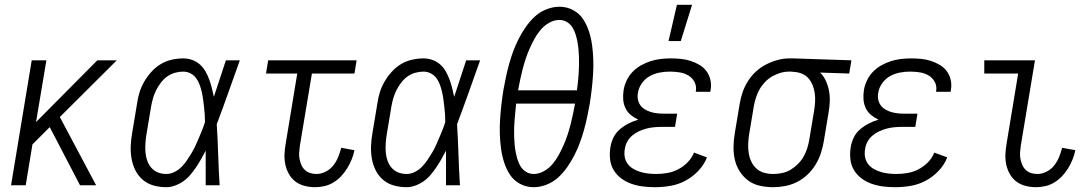

<svg xmlns="http://www.w3.org/2000/svg" viewBox="-20 -771 4540 799"><path d="M380 0H313L187 -242L115 -170L87 0H26L112 -520H173L130 -263L385 -520H466L229 -284Z M672 8Q645 8 619.5 1Q594 -6 574.5 -22.5Q555 -39 543.5 -62Q532 -85 527.5 -110.5Q523 -136 524 -163Q525 -190 530 -218L550 -338Q553 -361 560 -384.5Q567 -408 579.5 -430Q592 -452 609.5 -471.5Q627 -491 648.5 -504Q670 -517 694.5 -522.5Q719 -528 742 -528Q762 -528 780 -521.5Q798 -515 812 -502.5Q826 -490 835 -474Q844 -458 850.5 -440.5Q857 -423 861.5 -405Q866 -387 870 -368Q882 -406 895 -444Q908 -482 920 -520H978Q954 -453 930.5 -386.5Q907 -320 882 -254Q886 -191 888 -127Q890 -63 894 0H836Q836 -36 836 -72Q836 -108 836 -144Q827 -127 817.5 -110Q808 -93 797 -76.5Q786 -60 773 -44.5Q760 -29 744 -17.5Q728 -6 709 1Q690 8 672 8ZM672 -47Q689 -47 705.5 -55Q722 -63 735 -76Q748 -89 758 -104Q768 -119 777.5 -134.5Q787 -150 794 -166Q801 -182 808 -198Q815 -214 821.5 -230.5Q828 -247 833 -263Q833 -279 832 -295Q831 -311 829 -327Q827 -343 825 -358.5Q823 -374 819.5 -389Q816 -404 810.5 -419Q805 -434 796 -446Q787 -458 773 -465.5Q759 -473 742 -473Q725 -473 707.5 -468Q690 -463 675.5 -452.5Q661 -442 649.5 -427Q638 -412 630 -396Q622 -380 617 -363Q612 -346 609 -329L589 -209Q586 -190 585 -172Q584 -154 585.5 -136Q587 -118 593 -101.5Q599 -85 610 -72.5Q621 -60 637 -53.5Q653 -47 672 -47Z M1291 8Q1269 8 1247.5 2.5Q1226 -3 1209.5 -15.5Q1193 -28 1182.5 -46.5Q1172 -65 1167.5 -86Q1163 -107 1164 -129.5Q1165 -152 1169 -174L1217 -465H1087L1096 -520H1464L1455 -465H1278L1228 -165Q1226 -151 1225 -137Q1224 -123 1226.5 -110Q1229 -97 1234 -85Q1239 -73 1248.5 -64Q1258 -55 1270.5 -51Q1283 -47 1297 -47Q1316 -47 1335 -56.5Q1354 -66 1367 -82.5Q1380 -99 1387.5 -118Q1395 -137 1400 -156L1455 -146Q1451 -126 1443.5 -107.5Q1436 -89 1425 -71Q1414 -53 1400 -38Q1386 -23 1368 -12Q1350 -1 1330 3.5Q1310 8 1291 8Z M1672 8Q1645 8 1619.5 1Q1594 -6 1574.5 -22.5Q1555 -39 1543.5 -62Q1532 -85 1527.5 -110.5Q1523 -136 1524 -163Q1525 -190 1530 -218L1550 -338Q1553 -361 1560 -384.5Q1567 -408 1579.5 -430Q1592 -452 1609.5 -471.5Q1627 -491 1648.5 -504Q1670 -517 1694.5 -522.5Q1719 -528 1742 -528Q1762 -528 1780 -521.5Q1798 -515 1812 -502.5Q1826 -490 1835 -474Q1844 -458 1850.5 -440.5Q1857 -423 1861.5 -405Q1866 -387 1870 -368Q1882 -406 1895 -444Q1908 -482 1920 -520H1978Q1954 -453 1930.5 -386.5Q1907 -320 1882 -254Q1886 -191 1888 -127Q1890 -63 1894 0H1836Q1836 -36 1836 -72Q1836 -108 1836 -144Q1827 -127 1817.5 -110Q1808 -93 1797 -76.5Q1786 -60 1773 -44.5Q1760 -29 1744 -17.5Q1728 -6 1709 1Q1690 8 1672 8ZM1672 -47Q1689 -47 1705.5 -55Q1722 -63 1735 -76Q1748 -89 1758 -104Q1768 -119 1777.5 -134.5Q1787 -150 1794 -166Q1801 -182 1808 -198Q1815 -214 1821.5 -230.5Q1828 -247 1833 -263Q1833 -279 1832 -295Q1831 -311 1829 -327Q1827 -343 1825 -358.5Q1823 -374 1819.5 -389Q1816 -404 1810.5 -419Q1805 -434 1796 -446Q1787 -458 1773 -465.5Q1759 -473 1742 -473Q1725 -473 1707.5 -468Q1690 -463 1675.5 -452.5Q1661 -442 1649.5 -427Q1638 -412 1630 -396Q1622 -380 1617 -363Q1612 -346 1609 -329L1589 -209Q1586 -190 1585 -172Q1584 -154 1585.5 -136Q1587 -118 1593 -101.5Q1599 -85 1610 -72.5Q1621 -60 1637 -53.5Q1653 -47 1672 -47Z M2201 8Q2170 8 2144 -6Q2118 -20 2102.5 -43.5Q2087 -67 2078 -95Q2069 -123 2065 -152.5Q2061 -182 2060 -212.5Q2059 -243 2061 -273.5Q2063 -304 2066.5 -335Q2070 -366 2075 -397Q2080 -424 2085.5 -450.5Q2091 -477 2098.5 -504Q2106 -531 2115.5 -557Q2125 -583 2138 -608.5Q2151 -634 2167.5 -658Q2184 -682 2205 -701.5Q2226 -721 2253.5 -732Q2281 -743 2308 -743Q2339 -743 2365 -729Q2391 -715 2406.5 -691.5Q2422 -668 2431 -640Q2440 -612 2444 -582.5Q2448 -553 2449 -522.5Q2450 -492 2448 -461.5Q2446 -431 2442.5 -400Q2439 -369 2434 -338Q2429 -311 2423.5 -284.5Q2418 -258 2410.5 -231Q2403 -204 2393.5 -178Q2384 -152 2371 -126.5Q2358 -101 2341.5 -77Q2325 -53 2304 -33.5Q2283 -14 2255.5 -3Q2228 8 2201 8ZM2136 -395H2381Q2383 -412 2385 -429Q2387 -446 2388 -463Q2389 -480 2389.5 -497Q2390 -514 2389.5 -531Q2389 -548 2387.5 -564.5Q2386 -581 2383 -597Q2380 -613 2375 -629Q2370 -645 2361.5 -658Q2353 -671 2339 -679.5Q2325 -688 2308 -688Q2286 -688 2265 -676Q2244 -664 2229 -646Q2214 -628 2203 -607.5Q2192 -587 2183 -566.5Q2174 -546 2167 -524.5Q2160 -503 2154.5 -481.5Q2149 -460 2144.5 -438.5Q2140 -417 2136 -395ZM2201 -47Q2223 -47 2244 -59Q2265 -71 2280 -89Q2295 -107 2306 -127.5Q2317 -148 2326 -168.5Q2335 -189 2342 -210.5Q2349 -232 2354.5 -253.5Q2360 -275 2364.5 -296.5Q2369 -318 2373 -340H2128Q2126 -323 2124.5 -306Q2123 -289 2121.5 -272Q2120 -255 2119.5 -238Q2119 -221 2119.5 -204Q2120 -187 2121.5 -170.5Q2123 -154 2126 -138Q2129 -122 2134 -106Q2139 -90 2147.5 -77Q2156 -64 2170 -55.5Q2184 -47 2201 -47Z M2706 8Q2680 8 2655.5 5Q2631 2 2608 -6Q2585 -14 2566 -28Q2547 -42 2534.5 -62Q2522 -82 2519 -107Q2516 -132 2520 -157Q2523 -178 2532.5 -198Q2542 -218 2559 -232.5Q2576 -247 2595.5 -257Q2615 -267 2636 -273Q2619 -281 2605 -292.5Q2591 -304 2583 -320.5Q2575 -337 2573.5 -356Q2572 -375 2575 -395Q2578 -415 2587.5 -435.5Q2597 -456 2612.5 -472Q2628 -488 2647.5 -499Q2667 -510 2687.5 -516.5Q2708 -523 2729 -525.5Q2750 -528 2771 -528Q2792 -528 2813 -526Q2834 -524 2854 -517.5Q2874 -511 2891.5 -500.5Q2909 -490 2920.5 -474Q2932 -458 2936.5 -437.5Q2941 -417 2937 -396L2936 -389H2875L2876 -393Q2879 -414 2869.5 -431Q2860 -448 2843.5 -457.5Q2827 -467 2807 -470Q2787 -473 2767 -473Q2746 -473 2725 -469Q2704 -465 2684.5 -454.5Q2665 -444 2651.5 -425Q2638 -406 2635 -386Q2632 -372 2634.5 -358Q2637 -344 2644.5 -333.5Q2652 -323 2663.5 -316Q2675 -309 2688 -305Q2701 -301 2715 -299.5Q2729 -298 2743 -298H2798L2789 -243H2734Q2718 -243 2702 -241.5Q2686 -240 2670.5 -236Q2655 -232 2639.5 -225Q2624 -218 2611 -207Q2598 -196 2590 -181Q2582 -166 2580 -150Q2577 -133 2580 -117Q2583 -101 2592.5 -88.5Q2602 -76 2616 -68Q2630 -60 2645 -55.5Q2660 -51 2676.5 -49Q2693 -47 2710 -47Q2733 -47 2756.5 -51Q2780 -55 2801.5 -66Q2823 -77 2841 -95Q2859 -113 2868 -136L2922 -116Q2910 -85 2885.5 -59.5Q2861 -34 2831.5 -18.5Q2802 -3 2769.5 2.5Q2737 8 2706 8ZM2762 -600 2797 -751H2860L2813 -600Z M3198 8Q3169 8 3142 2Q3115 -4 3094 -19.5Q3073 -35 3058.5 -57.5Q3044 -80 3038 -106.5Q3032 -133 3032.5 -161Q3033 -189 3038 -218L3058 -338Q3062 -362 3070 -386Q3078 -410 3092 -432.5Q3106 -455 3125.5 -473Q3145 -491 3168.5 -503Q3192 -515 3216.5 -521.5Q3241 -528 3266 -528H3281L3523 -520L3514 -465L3393 -469Q3408 -454 3417 -434Q3426 -414 3430 -392.5Q3434 -371 3433 -348Q3432 -325 3428 -302L3408 -182Q3404 -158 3396 -133.5Q3388 -109 3374 -86Q3360 -63 3340.5 -44.5Q3321 -26 3297.5 -14Q3274 -2 3248 3Q3222 8 3198 8ZM3198 -47Q3216 -47 3235 -51Q3254 -55 3270.5 -65Q3287 -75 3301 -89Q3315 -103 3324.5 -120Q3334 -137 3339.5 -155Q3345 -173 3348 -191L3368 -311Q3371 -330 3372 -348Q3373 -366 3370.5 -383.5Q3368 -401 3361.5 -417Q3355 -433 3344 -445.5Q3333 -458 3317 -464.5Q3301 -471 3282 -472L3272 -473H3263Q3245 -473 3227 -467.5Q3209 -462 3192.5 -452.5Q3176 -443 3162.5 -428.5Q3149 -414 3140 -397.5Q3131 -381 3125.5 -363.5Q3120 -346 3117 -329L3097 -209Q3094 -189 3093.5 -170Q3093 -151 3096 -132.5Q3099 -114 3107 -97.5Q3115 -81 3128.5 -69Q3142 -57 3160 -52Q3178 -47 3198 -47Z M3706 8Q3680 8 3655.5 5Q3631 2 3608 -6Q3585 -14 3566 -28Q3547 -42 3534.5 -62Q3522 -82 3519 -107Q3516 -132 3520 -157Q3523 -178 3532.5 -198Q3542 -218 3559 -232.5Q3576 -247 3595.5 -257Q3615 -267 3636 -273Q3619 -281 3605 -292.5Q3591 -304 3583 -320.5Q3575 -337 3573.5 -356Q3572 -375 3575 -395Q3578 -415 3587.5 -435.5Q3597 -456 3612.5 -472Q3628 -488 3647.5 -499Q3667 -510 3687.5 -516.5Q3708 -523 3729 -525.5Q3750 -528 3771 -528Q3792 -528 3813 -526Q3834 -524 3854 -517.5Q3874 -511 3891.5 -500.5Q3909 -490 3920.5 -474Q3932 -458 3936.5 -437.5Q3941 -417 3937 -396L3936 -389H3875L3876 -393Q3879 -414 3869.5 -431Q3860 -448 3843.5 -457.5Q3827 -467 3807 -470Q3787 -473 3767 -473Q3746 -473 3725 -469Q3704 -465 3684.5 -454.5Q3665 -444 3651.5 -425Q3638 -406 3635 -386Q3632 -372 3634.5 -358Q3637 -344 3644.5 -333.5Q3652 -323 3663.5 -316Q3675 -309 3688 -305Q3701 -301 3715 -299.5Q3729 -298 3743 -298H3798L3789 -243H3734Q3718 -243 3702 -241.5Q3686 -240 3670.5 -236Q3655 -232 3639.5 -225Q3624 -218 3611 -207Q3598 -196 3590 -181Q3582 -166 3580 -150Q3577 -133 3580 -117Q3583 -101 3592.5 -88.5Q3602 -76 3616 -68Q3630 -60 3645 -55.5Q3660 -51 3676.5 -49Q3693 -47 3710 -47Q3733 -47 3756.5 -51Q3780 -55 3801.5 -66Q3823 -77 3841 -95Q3859 -113 3868 -136L3922 -116Q3910 -85 3885.5 -59.5Q3861 -34 3831.5 -18.5Q3802 -3 3769.5 2.5Q3737 8 3706 8Z M4291 8Q4269 8 4247.5 2.5Q4226 -3 4209.5 -15.5Q4193 -28 4182.5 -46.5Q4172 -65 4167.5 -86Q4163 -107 4164 -129.5Q4165 -152 4169 -174L4217 -465H4076V-520H4287L4228 -165Q4226 -151 4225 -137Q4224 -123 4226.5 -110Q4229 -97 4234 -85Q4239 -73 4248.5 -64Q4258 -55 4270.5 -51Q4283 -47 4297 -47Q4316 -47 4335 -56.5Q4354 -66 4367 -82.5Q4380 -99 4387.5 -118Q4395 -137 4400 -156L4455 -146Q4451 -126 4443.5 -107.5Q4436 -89 4425 -71Q4414 -53 4400 -38Q4386 -23 4368 -12Q4350 -1 4330 3.5Q4310 8 4291 8Z"/></svg>

Font: Iosevka Light
Style: Italic
Weight: 300
Italic angle: -9°
Monospace: yes
Designer: Belleve Invis
Foundry: Belleve Invis
Version: Version 32.5.0; ttfautohint (v1.8.4)